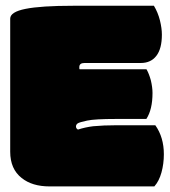

<svg xmlns="http://www.w3.org/2000/svg" viewBox="-20 -650 592 670"><path d="M235.4 -629.9H517.1Q531.2 -606.4 538.1 -578.9Q544.9 -551.3 544.9 -529.3Q544.9 -480 525.6 -455.1Q506.3 -430.2 471.7 -430.2H274.9Q256.8 -430.2 256.8 -416V-412.1Q256.8 -409.2 257.8 -408.2H491.2Q500 -393.1 506.3 -370.1Q512.2 -345.2 512.2 -325.7Q512.2 -267.6 490.7 -234.9H384.8Q310.5 -234.9 284.2 -229.2Q257.8 -223.6 251.5 -219.7Q245.1 -215.3 245.1 -208.5Q245.1 -201.7 252 -197.8Q277.3 -206.1 305.2 -209.5Q341.8 -212.9 384.8 -212.9H522Q551.8 -170.9 551.8 -111.8Q551.8 -78.6 543.5 -48.3Q535.2 -18.1 518.6 0.5H152.8Q92.3 0.5 55.7 -28.8Q15.6 -60.1 15.6 -120.6V-585Q15.6 -608.4 69.3 -619.1Q123 -629.9 235.4 -629.9Z"/></svg>

Font: Modak
Style: Regular
Weight: 400
Version: Version 1.036;PS Version 1.000;hotconv 1.0.79;makeotf.lib2.5